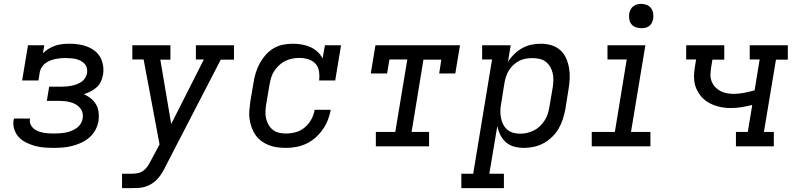

<svg xmlns="http://www.w3.org/2000/svg" viewBox="-20 -753 4090 988"><path d="M257 8Q232 8 207 6Q182 4 159 -2.5Q136 -9 114.5 -19.5Q93 -30 77 -47Q61 -64 53.5 -87.5Q46 -111 50 -135Q51 -137 51 -139Q51 -141 52 -143H135Q134 -142 134 -141Q134 -140 134 -139Q132 -125 137.5 -112.5Q143 -100 153 -91.5Q163 -83 175.5 -78Q188 -73 201.5 -70.5Q215 -68 229 -67Q243 -66 257 -66Q271 -66 286 -67Q301 -68 315.5 -70.5Q330 -73 344.5 -78.5Q359 -84 372 -92.5Q385 -101 394 -114.5Q403 -128 405 -143Q408 -158 404.5 -172.5Q401 -187 391.5 -198Q382 -209 369.5 -216Q357 -223 342.5 -227Q328 -231 313 -232.5Q298 -234 282 -234H221L233 -307H295Q308 -307 321 -308Q334 -309 347 -311.5Q360 -314 373.5 -319Q387 -324 398.5 -331.5Q410 -339 418 -351.5Q426 -364 428 -377Q430 -390 427 -402.5Q424 -415 415.5 -424.5Q407 -434 395.5 -440Q384 -446 372 -449Q360 -452 346.5 -453Q333 -454 320 -454Q320 -454 320 -454.5Q320 -455 319 -455Q306 -455 292.5 -453.5Q279 -452 266 -449.5Q253 -447 240 -442Q227 -437 215.5 -429Q204 -421 196 -409Q188 -397 185 -384L178 -339H94L124 -520H208L201 -479Q215 -493 232 -503Q249 -513 266 -518.5Q283 -524 301.5 -526Q320 -528 338 -528Q362 -528 385 -524.5Q408 -521 429 -513Q450 -505 468 -491Q486 -477 496.5 -457.5Q507 -438 510.5 -414.5Q514 -391 510 -368Q507 -350 499 -333Q491 -316 477 -303.5Q463 -291 446 -282.5Q429 -274 411 -268Q431 -260 447.5 -246.5Q464 -233 474.5 -215Q485 -197 487.5 -174.5Q490 -152 487 -130Q483 -107 471 -84.5Q459 -62 440 -45.5Q421 -29 398 -18.5Q375 -8 351.5 -2Q328 4 304 6Q280 8 257 8Z M608 215V141H657Q674 141 691 137.5Q708 134 721.5 122.5Q735 111 744 96Q753 81 761 65L801 -10L719 -447H661V-520H857V-446H805L861 -115L1029 -447H988V-520H1184V-446H1116L834 99Q826 116 816 133Q806 150 793.5 164.5Q781 179 764.5 190Q748 201 730 207Q712 213 693.5 214Q675 215 657 215Z M1452 8Q1429 8 1406.5 5Q1384 2 1363.5 -6Q1343 -14 1325.5 -27Q1308 -40 1295.5 -57.5Q1283 -75 1275.5 -95.5Q1268 -116 1264.5 -138.5Q1261 -161 1263 -184Q1265 -207 1268 -230L1285 -330Q1289 -355 1296.5 -379.5Q1304 -404 1316.5 -427Q1329 -450 1347 -470.5Q1365 -491 1388 -504.5Q1411 -518 1436.5 -523Q1462 -528 1487 -528Q1510 -528 1533 -524Q1556 -520 1576.5 -511Q1597 -502 1613.5 -487Q1630 -472 1640 -452L1652 -520H1735L1705 -339H1622Q1625 -362 1621.5 -385.5Q1618 -409 1603.5 -425Q1589 -441 1566.5 -448Q1544 -455 1521 -455Q1503 -455 1484.5 -451.5Q1466 -448 1448.5 -439.5Q1431 -431 1416.5 -417.5Q1402 -404 1391.5 -388Q1381 -372 1375.5 -354Q1370 -336 1367 -318L1350 -218Q1347 -199 1346 -180Q1345 -161 1349 -144Q1353 -127 1361.5 -111.5Q1370 -96 1384 -85Q1398 -74 1415.5 -70Q1433 -66 1452 -66Q1477 -66 1502.5 -73Q1528 -80 1548.5 -97.5Q1569 -115 1582 -138.5Q1595 -162 1599 -188H1682Q1677 -161 1667 -135.5Q1657 -110 1641 -87Q1625 -64 1603.5 -45Q1582 -26 1557 -14Q1532 -2 1505 3Q1478 8 1452 8Z M1914 0V-74H2014L2076 -447H1984L1972 -375H1888L1912 -520H2347L2323 -375H2240L2251 -446H2159L2098 -74H2188V0Z M2354 215V141H2415L2512 -447H2461V-520H2608L2594 -435Q2607 -456 2626 -474.5Q2645 -493 2667.5 -505.5Q2690 -518 2714.5 -523Q2739 -528 2764 -528Q2764 -528 2764 -528Q2764 -528 2764 -528Q2792 -528 2818 -520Q2844 -512 2863.5 -494.5Q2883 -477 2893.5 -452.5Q2904 -428 2908.5 -401.5Q2913 -375 2911.5 -346.5Q2910 -318 2905 -290L2889 -190Q2884 -165 2876 -139.5Q2868 -114 2854.5 -91Q2841 -68 2821 -48.5Q2801 -29 2777 -16Q2753 -3 2727.5 2.5Q2702 8 2676 8Q2650 8 2626 1.5Q2602 -5 2584 -20.5Q2566 -36 2555 -58Q2544 -80 2539 -104L2498 141H2573V215ZM2656 -65Q2674 -65 2692 -69Q2710 -73 2727 -81.5Q2744 -90 2758 -103.5Q2772 -117 2782.5 -133Q2793 -149 2798.5 -166.5Q2804 -184 2807 -202L2824 -302Q2827 -321 2827.5 -340Q2828 -359 2824 -376.5Q2820 -394 2811 -409.5Q2802 -425 2788 -435.5Q2774 -446 2756 -450Q2738 -454 2720 -454Q2702 -454 2685 -451Q2668 -448 2652 -440Q2636 -432 2622.5 -419.5Q2609 -407 2599.5 -392Q2590 -377 2584.5 -360.5Q2579 -344 2576 -327L2560 -227Q2556 -208 2555 -189Q2554 -170 2557 -151.5Q2560 -133 2567.5 -116.5Q2575 -100 2588 -88Q2601 -76 2618.5 -70.5Q2636 -65 2656 -65Z M3025 0V-74H3144L3205 -447H3106V-520H3301L3227 -74H3327V0ZM3280 -608Q3265 -608 3251 -613Q3237 -618 3228.5 -629.5Q3220 -641 3218 -655.5Q3216 -670 3218 -685Q3220 -695 3225.5 -705Q3231 -715 3240 -721.5Q3249 -728 3259 -730.5Q3269 -733 3280 -733Q3295 -733 3308.5 -727.5Q3322 -722 3330.5 -710.5Q3339 -699 3341 -684.5Q3343 -670 3341 -655Q3339 -645 3334 -635Q3329 -625 3320 -618.5Q3311 -612 3300.5 -610Q3290 -608 3280 -608Z M3767 0V-74H3828L3851 -213Q3823 -206 3795.5 -201.5Q3768 -197 3740 -197Q3718 -197 3696.5 -200.5Q3675 -204 3655 -211.5Q3635 -219 3617.5 -230.5Q3600 -242 3587 -258Q3574 -274 3565 -293Q3556 -312 3553 -333.5Q3550 -355 3552 -377.5Q3554 -400 3558 -422L3562 -447H3511V-520H3707V-446H3646L3640 -410Q3637 -391 3636 -372.5Q3635 -354 3641 -337Q3647 -320 3658.5 -307Q3670 -294 3685.5 -285.5Q3701 -277 3719 -273.5Q3737 -270 3756 -270Q3783 -270 3810 -275.5Q3837 -281 3863 -288L3889 -447H3838V-520H4034V-446H3973L3911 -74H3962V0Z"/></svg>

Font: Iosevka Etoile Oblique
Style: Regular
Weight: 400
Italic angle: -9°
Designer: Belleve Invis
Foundry: Belleve Invis
Version: Version 15.5.2; ttfautohint (v1.8.4)